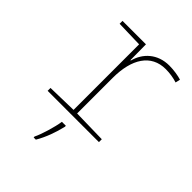

<svg xmlns="http://www.w3.org/2000/svg" viewBox="-213 -652 990 990"><g transform="rotate(45 281.5 -157.5)"><path d="M87 0H461V-21L277 -25V-284C277 -423 332 -510 439 -510C468 -510 499 -505 523 -497L529 -523C508 -530 472 -536 439 -536C352 -536 297 -481 280 -414H277L276 -528H105V-507L251 -503V-25L87 -21ZM206 214V221H222C250 174 269 119 281 68V61H252C246 104 222 183 206 214Z"/></g></svg>

Font: Noto Sans Mono SemiCondensed Thin
Style: Regular
Weight: 100
Width: 4
Designer: Monotype Design Team
Foundry: Monotype Imaging Inc.
Version: Version 2.014